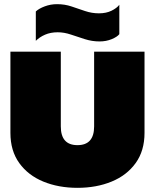

<svg xmlns="http://www.w3.org/2000/svg" viewBox="-20 -892 744 922"><path d="M458 -693Q422 -693 387.5 -704Q353 -715 320.5 -726Q288 -737 257 -737Q223 -737 196.5 -725.5Q170 -714 152 -696V-837Q167 -851 195 -861.5Q223 -872 254 -872Q291 -872 323.5 -861Q356 -850 388.5 -839Q421 -828 455 -828Q490 -828 515.5 -840.5Q541 -853 553 -869V-728Q543 -715 516.5 -704Q490 -693 458 -693ZM352 10Q261 10 188 -20Q115 -50 72.5 -109Q30 -168 30 -254V-644H272V-285Q272 -195 352 -195Q432 -195 432 -285V-644H674V-254Q674 -168 631.5 -109Q589 -50 516 -20Q443 10 352 10Z"/></svg>

Font: Kanit Black
Style: Regular
Weight: 900
Designer: Katatrad Team
Foundry: CadsonDemak
Version: Version 2.000; ttfautohint (v1.8.3)